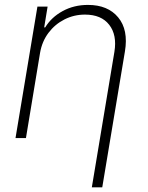

<svg xmlns="http://www.w3.org/2000/svg" viewBox="-20 -573 614 797"><path d="M146.3 -353.7 87.7 0H44.4L135.3 -545.5H177.6L163.4 -459.2H167.6Q193.2 -501.4 240.1 -527Q286.9 -552.6 345.2 -552.6Q427.6 -552.6 470.5 -500.9Q513.5 -449.2 498.6 -359.7L404.5 204.5H361.2L454.9 -358Q466.3 -427.6 433.4 -470Q400.6 -512.4 332.7 -512.4Q287.3 -512.4 247.9 -492.5Q208.5 -472.7 181.5 -437Q154.5 -401.3 146.3 -353.7Z"/></svg>

Font: Inter UI Extra Light
Style: Italic
Weight: 200
Italic angle: -9.39999°
Designer: Rasmus Andersson
Foundry: rsms
Version: 3.2;8d6f07862